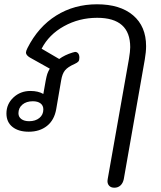

<svg xmlns="http://www.w3.org/2000/svg" viewBox="-20 -604 749 895"><path d="M481 240Q481 234 482 231L581 -329Q587 -365 587 -384Q587 -521 433 -521Q349 -521 278.5 -482Q208 -443 174 -377L256 -329Q282 -348 318 -359Q328 -362 330 -362Q339 -362 344.5 -355Q350 -348 350 -335Q350 -323 345.5 -317.5Q341 -312 328 -306Q296 -292 283 -276Q270 -260 265 -229L242 -95Q233 -44 199 -17Q165 10 114 10Q66 10 38 -12.5Q10 -35 10 -75Q10 -119 42.5 -149.5Q75 -180 122 -180Q158 -180 182 -166L193 -228Q197 -249 200.5 -259.5Q204 -270 212 -284L119 -336Q101 -347 101 -359Q101 -366 108 -380Q158 -479 242 -531.5Q326 -584 432 -584Q540 -584 600.5 -532.5Q661 -481 661 -389Q661 -362 655 -327L557 231Q553 250 541.5 260.5Q530 271 513 271Q498 271 489.5 262.5Q481 254 481 240ZM182 -94Q182 -112 169 -122Q156 -132 133 -132Q103 -132 84.5 -116.5Q66 -101 66 -76Q66 -59 79.5 -49Q93 -39 116 -39Q145 -39 163.5 -54Q182 -69 182 -94Z"/></svg>

Font: Kodchasan
Style: Italic
Weight: 400
Italic angle: -10°
Version: Version 1.000; ttfautohint (v1.6)